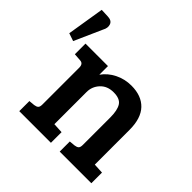

<svg xmlns="http://www.w3.org/2000/svg" viewBox="-247 -856 1021 1021"><g transform="rotate(45 263.5 -345.5)"><path d="M27 -423V-503H196V-438Q222 -475 265 -496.5Q308 -518 358 -518Q434 -518 475.5 -474.5Q517 -431 517 -344V-83L574 -80V0H336V-76L369 -79Q384 -81 391 -87.5Q398 -94 398 -112V-318Q398 -373 381 -399.5Q364 -426 316 -426Q269 -426 241 -396Q213 -366 213 -325V-83L270 -80V0H32V-76L65 -79Q80 -81 87 -87.5Q94 -94 94 -112V-389Q94 -419 69 -420ZM-73 -481 -39 -691 9 -689Q39 -688 46.5 -667Q54 -646 40 -621L-29 -466Z"/></g></svg>

Font: Bree Serif
Style: Regular
Weight: 400
Designer: Veronika Burian, Jos Scaglione
Foundry: TypeTogether
Version: Version 1.001